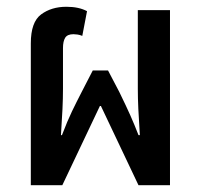

<svg xmlns="http://www.w3.org/2000/svg" viewBox="-20 -547 595 567"><path d="M71 0V-419Q71 -482 101.5 -504.5Q132 -527 176 -527Q213 -527 237 -514L223 -441Q216 -444 209 -445Q202 -446 197 -446Q179 -446 172.5 -435.5Q166 -425 166 -405V-285Q166 -257 164.5 -225Q163 -193 160 -148H163Q179 -190 192.5 -218Q206 -246 221 -275L254 -339H299L332 -276Q353 -233 365 -206Q377 -179 389 -148H393Q390 -193 388.5 -225Q387 -257 387 -285V-517H482V0H389L278 -234H275L164 0Z"/></svg>

Font: Noto Sans Thai UI Cond Med
Style: Regular
Weight: 500
Width: 3
Designer: Monotype Design Team
Foundry: Monotype Imaging Inc.
Version: Version 2.000; ttfautohint (v1.8.4.7-5d5b)